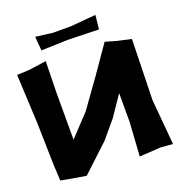

<svg xmlns="http://www.w3.org/2000/svg" viewBox="-144 -935 986 1056"><g transform="rotate(-20 349.0 -407.5)"><path d="M13.7 -652.3 27.3 -368.2 33.2 -119.1 38.1 -25.4 107.4 -12.7 183.6 0 341.8 -147.5 426.8 -249 506.8 -366.2V-199.2L494.1 0L619.1 -7.8L689.5 -2L666 -266.6L674.8 -622.1L588.9 -641.6L528.3 -659.2L419.9 -502.9L298.8 -334L183.6 -211.9V-485.4L187.5 -669.9L84 -655.3ZM178.7 -815.4 185.5 -733.4 338.9 -738.3 522.5 -733.4 531.2 -815.4 384.8 -802.7H279.3Z"/></g></svg>

Font: MaokenAssortedSans-TC
Style: Regular
Weight: 500
Version: Version 0.83